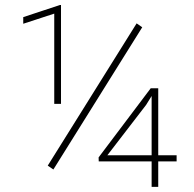

<svg xmlns="http://www.w3.org/2000/svg" viewBox="-20 -730 756 750"><path d="M598.1 -123.5H669.9V-99.6H598.1V0H572.3V-99.6H365.7L365.2 -115.2L568.8 -385.3H598.1ZM399.4 -123.5H572.3V-355L550.8 -320.3ZM218.3 -324.2H191.9V-676.8L70.8 -637.2V-663.1L213.9 -710.4H218.3ZM188.5 -67.9 166.5 -83 513.7 -638.7 535.6 -623.5Z"/></svg>

Font: TypoPRO Roboto
Style: Regular
Weight: 250
Designer: Google
Version: Version 2.136; 2016